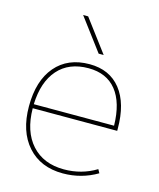

<svg xmlns="http://www.w3.org/2000/svg" viewBox="-114 -831 764 922"><g transform="rotate(15 268.5 -370.0)"><path d="M304 -590 184 -750H209L329 -590ZM66 -275H465Q463 -389 414.5 -449.5Q366 -510 276 -510Q179 -510 124.5 -448.5Q70 -387 66 -275ZM66 -255Q67 -140 125.5 -75Q184 -10 286 -10Q374 -10 446 -54L456 -36Q378 10 286 10Q175 10 110.5 -62.5Q46 -135 46 -260Q46 -387 107 -458.5Q168 -530 276 -530Q376 -530 431 -460.5Q486 -391 486 -265V-255Z"/></g></svg>

Font: M PLUS 1p Thin
Style: Regular
Weight: 250
Version: Version 1.062